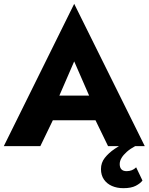

<svg xmlns="http://www.w3.org/2000/svg" viewBox="-21 -764 777 1004"><path d="M184 -135H554L543 -264H196ZM367 -443 466 -216 460 -173 544 0H736L367 -744L-1 0H190L277 -180L269 -217ZM691 111Q681 121 668.5 126Q656 131 641 131Q623 131 614 121.5Q605 112 605 94Q605 78 614.5 62Q624 46 642 30Q660 14 686 0L645 -25Q610 -7 578.5 14.5Q547 36 527 61.5Q507 87 507 120Q507 152 522.5 174.5Q538 197 564.5 208.5Q591 220 624 220Q665 220 689 207.5Q713 195 724 180Z"/></svg>

Font: Jost
Style: Bold
Weight: 700
Version: Version 3.710